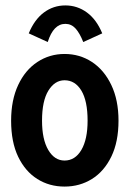

<svg xmlns="http://www.w3.org/2000/svg" viewBox="-20 -678 478 708"><path d="M218 10Q162 10 117.5 -18Q73 -46 47 -100Q21 -154 21 -233Q21 -309 47 -364.5Q73 -420 118 -449.5Q163 -479 218 -479Q274 -479 319 -449.5Q364 -420 390.5 -364.5Q417 -309 417 -233Q417 -155 390.5 -100.5Q364 -46 319 -18Q274 10 218 10ZM218 -86Q257 -86 280 -125Q303 -164 303 -233Q303 -306 280 -344Q257 -382 218 -382Q182 -382 158.5 -344Q135 -306 135 -233Q135 -164 158 -125Q181 -86 218 -86ZM156 -523 86 -555Q107 -606 142 -632Q177 -658 221 -658Q265 -658 300.5 -632Q336 -606 357 -555L287 -523Q274 -556 258.5 -573Q243 -590 221 -590Q177 -590 156 -523Z"/></svg>

Font: Inconsolata SemiCondensed ExtraBold
Style: Regular
Weight: 800
Width: 4
Monospace: yes
Designer: Raph Levien, Cyreal, Brenton Simpson
Foundry: Raph Levien, Cyreal, Google
Version: Version 3.100; ttfautohint (v1.8.4.7-5d5b)